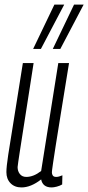

<svg xmlns="http://www.w3.org/2000/svg" viewBox="-20 -810 386 840"><path d="M74 10Q44 10 26 -8.5Q8 -27 8 -57Q8 -80 16 -133Q24 -186 40 -283Q56 -380 80 -534H127Q109 -418 97 -341Q85 -264 77.5 -216.5Q70 -169 66 -142.5Q62 -116 60 -102.5Q58 -89 57 -79Q57 -61 67 -48.5Q77 -36 95 -36Q127 -36 160 -62L235 -534H282Q260 -399 246 -312Q232 -225 224 -174.5Q216 -124 212.5 -99.5Q209 -75 208 -67Q207 -59 207 -56Q207 -48 211 -42Q215 -36 226 -36Q237 -36 253 -43L252 -3Q242 3 228.5 6.5Q215 10 206 10Q167 10 160 -25Q115 10 74 10ZM211 -596 304 -790H346L244 -596ZM125 -596 218 -790H261L159 -596Z"/></svg>

Font: Georama ExtraCondensed Light
Style: Italic
Weight: 300
Width: 2
Italic angle: -9°
Designer: Jean-Baptiste Levee
Foundry: Production Type
Version: Version 1.000